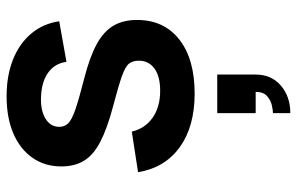

<svg xmlns="http://www.w3.org/2000/svg" viewBox="-179 -416 900 582"><g transform="rotate(-90 271.0 -125.0)"><path d="M219 305V252.5Q226.5 252.5 242 249.2Q257.5 246 270.5 234.8Q283.5 223.5 283.5 200H219V83.5H336V200Q336 247.5 302.8 276.2Q269.5 305 219 305ZM278.5 15Q178.5 15 116 -30Q53.5 -75 40 -156.5L163 -175.5Q172.5 -135.5 205 -112.5Q237.5 -89.5 287 -89.5Q330.5 -89.5 354.2 -106.8Q378 -124 378 -154Q378 -172.5 369.2 -183.8Q360.5 -195 331 -205.5Q301.5 -216 240.5 -232Q172.5 -250 132.5 -270.8Q92.5 -291.5 75 -320Q57.5 -348.5 57.5 -389Q57.5 -439.5 84 -477Q110.5 -514.5 158 -534.8Q205.5 -555 270 -555Q333 -555 381.8 -535.5Q430.5 -516 460.5 -480Q490.5 -444 497.5 -395.5L374.5 -373.5Q370 -408 343.2 -428Q316.5 -448 272 -450.5Q229.5 -453 203.5 -437.8Q177.5 -422.5 177.5 -395Q177.5 -379.5 188 -368.5Q198.5 -357.5 230.2 -346.5Q262 -335.5 325 -319.5Q389.5 -303 428.2 -281.8Q467 -260.5 484.2 -231Q501.5 -201.5 501.5 -159.5Q501.5 -78 442.2 -31.5Q383 15 278.5 15Z"/></g></svg>

Font: Manrope ExtraLight
Style: Bold
Weight: 700
Version: Version 4.504